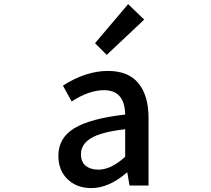

<svg xmlns="http://www.w3.org/2000/svg" viewBox="-20 -914 1040 946"><path d="M429.7 12.7Q358.4 12.7 313 -30.8Q267.6 -74.2 267.6 -146.5Q267.6 -234.4 346.2 -282.2Q424.8 -330.1 596.7 -349.6Q594.7 -469.7 492.2 -469.7Q418.9 -469.7 333 -414.1L290 -492.2Q403.3 -564.5 511.7 -564.5Q612.3 -564.5 662.1 -503.9Q711.9 -443.4 711.9 -331.1V0H618.2L607.4 -63.5H604.5Q516.6 12.7 429.7 12.7ZM464.8 -78.1Q527.3 -78.1 596.7 -141.6V-277.3Q478.5 -263.7 428.7 -233.4Q378.9 -203.1 378.9 -154.3Q378.9 -116.2 402.3 -97.2Q425.8 -78.1 464.8 -78.1ZM505.9 -643.6 448.2 -701.2 611.3 -893.6 690.4 -817.4Z"/></svg>

Font: GenEi Gothic M SemiBold
Style: Regular
Weight: 500
Designer: o_tamon (Modified); [Source Han Sans]
Ryoko NISHIZUKA  (kana & ideographs); Paul D. Hunt (Latin, Greek & Cyrillic); Wenl
Version: Version 1.1a;Original Version 1.004